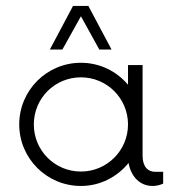

<svg xmlns="http://www.w3.org/2000/svg" viewBox="-20 -615 590 643"><path d="M251 -560.5 312.5 -449.2H353.5L275.9 -595.2H224.6L147 -449.2H189ZM500 -39.6C475.6 -39.6 457.5 -56.2 457.5 -93.8V-397H408.7V-331.1C371.1 -376 314.5 -404.8 251 -404.8C136.7 -404.8 44.4 -312.5 44.4 -198.2C44.4 -84.5 136.7 7.8 251 7.8C315.9 7.8 373 -22.9 410.6 -69.3C418.5 -23.9 448.2 7.8 491.2 7.8C502.4 7.8 514.2 5.4 526.4 0V-39.6ZM251 -40.5C163.6 -40.5 93.3 -110.8 93.3 -198.2C93.3 -286.1 163.6 -356 251 -356C337.9 -356 408.7 -286.1 408.7 -198.2C408.7 -110.8 337.9 -40.5 251 -40.5Z"/></svg>

Font: Now Light
Style: Regular
Weight: 300
Designer: Alfredo Marco Pradil
Foundry: Alfredo Marco Pradil
Version: Version 1.200;hotconv 1.0.109;makeotfexe 2.5.65596